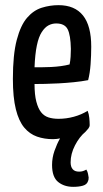

<svg xmlns="http://www.w3.org/2000/svg" viewBox="-20 -530 400 745"><path d="M264 195Q229 195 205.5 176Q182 157 182 110Q182 82 191.5 55Q201 28 213 7Q208 8 201 9Q194 10 186 10Q152 10 123.5 0Q95 -10 74 -35Q53 -60 41.5 -106Q30 -152 30 -224Q30 -318 45 -375Q60 -432 85 -461Q110 -490 142 -500Q174 -510 207 -510Q270 -510 302 -470Q334 -430 334 -349Q334 -316 331.5 -281Q329 -246 322 -219Q296 -214 266 -211Q236 -208 207.5 -206.5Q179 -205 154.5 -204.5Q130 -204 114 -204Q114 -162 121 -135.5Q128 -109 139.5 -94.5Q151 -80 168 -74.5Q185 -69 207 -69Q237 -69 266.5 -77Q296 -85 320 -100Q325 -88 326.5 -72.5Q328 -57 328 -45Q328 -38 323 -31.5Q318 -25 312 -19Q288 1 271 34Q254 67 254 100Q254 117 262 126.5Q270 136 287 136Q295 136 301.5 134Q308 132 315 128Q320 136 321.5 144.5Q323 153 324 159Q324 169 321 174Q317 186 301.5 190.5Q286 195 264 195ZM114 -269Q124 -269 141 -269Q158 -269 178 -270Q198 -271 216.5 -273.5Q235 -276 250 -280Q253 -294 254 -310Q255 -326 255 -340Q254 -394 242.5 -416.5Q231 -439 198 -439Q182 -439 168 -431.5Q154 -424 142 -405.5Q130 -387 123 -353.5Q116 -320 114 -269Z"/></svg>

Font: Yanone Kaffeesatz
Style: Regular
Weight: 400
Designer: Yanone (Cyrillic: Daniel Pouzeot, Huerta Tipografica, and Cyreal)
Foundry: Yanone
Version: Version 2.003